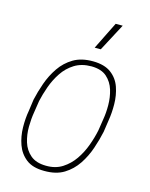

<svg xmlns="http://www.w3.org/2000/svg" viewBox="-113 -806 696 889"><g transform="rotate(15 235.0 -361.0)"><path d="M45.4 -239.3 53.2 -295.4Q62 -335 76.9 -377.2Q91.8 -419.4 116.9 -456.3Q142.1 -493.2 180.2 -515.9Q218.3 -538.6 274.4 -538.1Q329.1 -537.6 360.8 -513.9Q392.6 -490.2 405.8 -452.1Q418.9 -414.1 419.4 -371.6Q419.9 -329.1 413.6 -292L405.3 -235.4Q397 -196.3 382.3 -153.1Q367.7 -109.9 342.8 -72.5Q317.9 -35.2 280.3 -12Q242.7 11.2 186 10.7Q130.4 10.7 98.9 -13.9Q67.4 -38.6 53.7 -77.1Q40 -115.7 39.3 -158.9Q38.6 -202.1 45.4 -239.3ZM79.6 -295.9 70.8 -238.8Q65.4 -207.5 64.9 -169.2Q64.5 -130.9 75.2 -95.9Q85.9 -61 112.8 -38.1Q139.6 -15.1 187 -14.6Q232.4 -13.7 265.6 -34.9Q298.8 -56.2 321.5 -89.1Q344.2 -122.1 358.4 -160.9Q372.6 -199.7 379.9 -235.4L388.7 -292.5Q394 -322.8 393.8 -360.4Q393.6 -397.9 383.1 -432.4Q372.6 -466.8 346.7 -490Q320.8 -513.2 272.9 -513.7Q225.6 -513.7 191.9 -492.7Q158.2 -471.7 136 -438.2Q113.8 -404.8 100.3 -366.9Q86.9 -329.1 79.6 -295.9ZM264.2 -601.1 329.6 -732.9H363.3L293.5 -601.1Z"/></g></svg>

Font: Roboto Condensed Thin
Style: Italic
Weight: 250
Italic angle: -12°
Designer: Christian Robertson
Foundry: Google
Version: Version 3.008; 2023